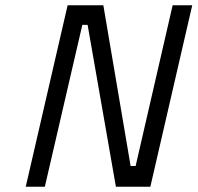

<svg xmlns="http://www.w3.org/2000/svg" viewBox="-20 -712 753 732"><path d="M78.1 0 237.8 -691.9H374L478 -79.1H497.1L638.2 -691.9H712.9L553.2 0H421.9L314 -617.2H293.9L150.9 0Z"/></svg>

Font: TitilliumWeb-Italic
Style: Italic
Weight: 400
Italic angle: -13°
Version: Version 1.001;PS 57.000;hotconv 1.0.70;makeotf.lib2.5.55311